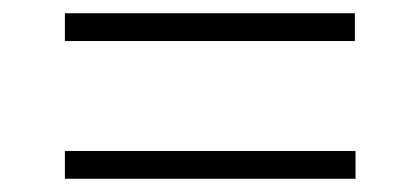

<svg xmlns="http://www.w3.org/2000/svg" viewBox="-20 -493 635 290"><path d="M78 -431V-473H516V-431ZM78 -223V-265H517V-223Z"/></svg>

Font: MuseoModerno Thin ExtraLight
Style: Regular
Weight: 250
Version: Version 1.002